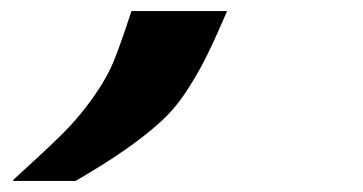

<svg xmlns="http://www.w3.org/2000/svg" viewBox="-20 -165 654 346"><path d="M3.9 161.1V159.2Q64 104.5 93 75.7Q122.1 46.9 147.2 11.5Q172.4 -23.9 185.3 -55.7Q198.2 -87.4 216.8 -145H389.2Q366.2 -91.3 350.3 -59.8Q334.5 -28.3 314 2.4Q293.5 33.2 266.8 56.9Q240.2 80.6 205.3 105Q170.4 129.4 116.2 161.1Z"/></svg>

Font: IntelOne Mono Medium
Style: Italic
Weight: 500
Italic angle: -16°
Designer: Fred Shallcrass
Foundry: Frere-Jones Type LLC
Version: Version 1.200;hotconv 1.1.0;makeotfexe 2.6.0;FJTRelease1.2